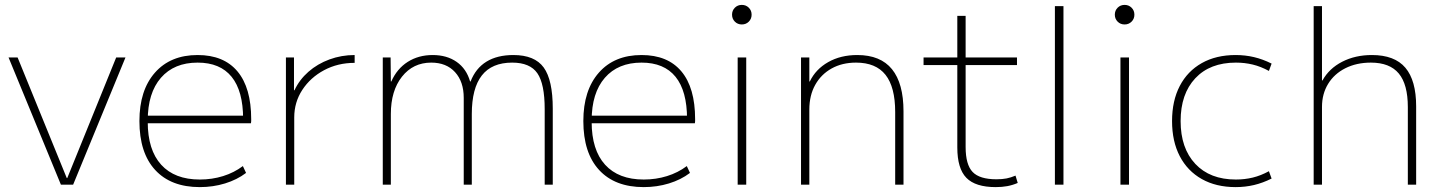

<svg xmlns="http://www.w3.org/2000/svg" viewBox="-20 -755 5887 785"><path d="M229 0 15 -520H52L253 -27H255L455 -520H493L279 0Z M797 10Q679 10 614.5 -60Q550 -130 550 -260Q550 -386 613.5 -458Q677 -530 788 -530Q895 -530 951 -463Q1007 -396 1007 -268Q1007 -263 1007 -259.5Q1007 -256 1006 -251H568V-282H985L974 -269Q974 -383 927 -441Q880 -499 788 -499Q692 -499 638 -437Q584 -375 584 -262V-257Q584 -142 639 -81.5Q694 -21 797 -21Q847 -21 892 -35Q937 -49 973 -76L986 -48Q949 -20 900 -5Q851 10 797 10Z M1149 0V-520H1182V-386H1184Q1204 -429 1241 -461.5Q1278 -494 1327 -512Q1376 -530 1430 -530V-498Q1361 -498 1305 -468Q1249 -438 1216 -387.5Q1183 -337 1183 -275V0Z M1545 0V-520H1577L1578 -422H1580Q1603 -474 1647 -502Q1691 -530 1749 -530Q1807 -530 1847 -502Q1887 -474 1902 -422H1904Q1925 -476 1969 -503Q2013 -530 2079 -530Q2166 -530 2203 -479Q2240 -428 2240 -311V0H2207V-309Q2207 -412 2177 -455.5Q2147 -499 2074 -499Q1991 -499 1950 -446.5Q1909 -394 1909 -289V0H1876V-355Q1876 -421 1840.5 -460Q1805 -499 1743 -499Q1669 -499 1623.5 -441.5Q1578 -384 1578 -289V0Z M2612 10Q2494 10 2429.5 -60Q2365 -130 2365 -260Q2365 -386 2428.5 -458Q2492 -530 2603 -530Q2710 -530 2766 -463Q2822 -396 2822 -268Q2822 -263 2822 -259.5Q2822 -256 2821 -251H2383V-282H2800L2789 -269Q2789 -383 2742 -441Q2695 -499 2603 -499Q2507 -499 2453 -437Q2399 -375 2399 -262V-257Q2399 -142 2454 -81.5Q2509 -21 2612 -21Q2662 -21 2707 -35Q2752 -49 2788 -76L2801 -48Q2764 -20 2715 -5Q2666 10 2612 10Z M2996 0V-520H3031V0ZM3013 -655Q2996 -655 2984.5 -666.5Q2973 -678 2973 -695Q2973 -712 2984.5 -723.5Q2996 -735 3013 -735Q3030 -735 3041.5 -723.5Q3053 -712 3053 -695Q3053 -678 3041.5 -666.5Q3030 -655 3013 -655Z M3255 0V-520H3289V-422H3291Q3315 -472 3366 -501Q3417 -530 3485 -530Q3580 -530 3627 -472Q3674 -414 3674 -300V0H3640V-297Q3640 -399 3600.5 -449Q3561 -499 3480 -499Q3423 -499 3380 -475Q3337 -451 3313 -408Q3289 -365 3289 -307V0Z M4051 10Q3968 10 3931 -28Q3894 -66 3894 -152V-489H3756V-520H3894V-690H3928V-520H4138V-489H3928V-154Q3928 -82 3956.5 -52Q3985 -22 4054 -22Q4078 -22 4095.5 -25.5Q4113 -29 4132 -37L4141 -7Q4120 2 4098.5 6Q4077 10 4051 10Z M4293 0V-730H4328V0Z M4561 0V-520H4596V0ZM4578 -655Q4561 -655 4549.5 -666.5Q4538 -678 4538 -695Q4538 -712 4549.5 -723.5Q4561 -735 4578 -735Q4595 -735 4606.5 -723.5Q4618 -712 4618 -695Q4618 -678 4606.5 -666.5Q4595 -655 4578 -655Z M5032 10Q4952 10 4893.5 -23Q4835 -56 4803.5 -116.5Q4772 -177 4772 -260Q4772 -343 4803.5 -403.5Q4835 -464 4893.5 -497Q4952 -530 5032 -530Q5071 -530 5107 -521.5Q5143 -513 5179 -495L5168 -465Q5135 -483 5102 -491Q5069 -499 5033 -499Q4927 -499 4867 -435Q4807 -371 4807 -260Q4807 -149 4867 -85Q4927 -21 5033 -21Q5069 -21 5102 -29Q5135 -37 5168 -55L5179 -25Q5143 -7 5107 1.5Q5071 10 5032 10Z M5351 0V-730H5385V-426H5387Q5414 -475 5467.5 -502.5Q5521 -530 5589 -530Q5682 -530 5726 -478Q5770 -426 5770 -320V0H5736V-317Q5736 -410 5699 -454.5Q5662 -499 5585 -499Q5526 -499 5480.5 -476Q5435 -453 5410 -412Q5385 -371 5385 -318V0Z"/></svg>

Font: M PLUS 2 Thin ExtraLight
Style: Regular
Weight: 250
Version: Version 1.001